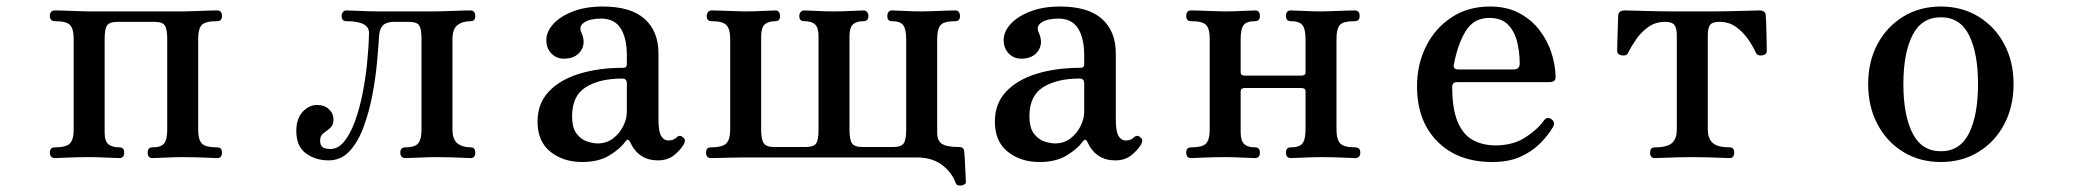

<svg xmlns="http://www.w3.org/2000/svg" viewBox="-20 -485 6359 589"><path d="M149 0Q133 0 133 -17Q133 -33 149 -33Q184 -33 195 -45.5Q206 -58 206 -86V-367Q206 -396 195 -408Q184 -420 149 -420Q133 -420 133 -436Q133 -453 149 -453Q156 -453 174.5 -452.5Q193 -452 215 -451Q237 -450 253 -450H540Q557 -450 579 -451Q601 -452 620 -452.5Q639 -453 646 -453Q661 -453 661 -436Q661 -420 646 -420Q609 -420 598.5 -408Q588 -396 588 -367V-86Q588 -58 598.5 -45.5Q609 -33 646 -33Q661 -33 661 -17Q661 0 646 0Q639 0 620 -1Q601 -2 579 -2.5Q557 -3 540 -3Q515 -3 487 -1.5Q459 0 448 0Q433 0 433 -17Q433 -33 448 -33Q474 -33 483.5 -45Q493 -57 493 -88V-365Q493 -396 485.5 -407Q478 -418 454 -418H340Q316 -418 308.5 -407Q301 -396 301 -365V-78Q301 -52 312.5 -42.5Q324 -33 346 -33Q361 -33 361 -17Q361 0 346 0Q336 0 307.5 -1.5Q279 -3 253 -3Q237 -3 215 -2.5Q193 -2 174.5 -1Q156 0 149 0Z M988 7Q948 7 918.5 -14.5Q889 -36 889 -83Q889 -121 908.5 -142Q928 -163 953 -163Q975 -163 989 -150Q1003 -137 1003 -119Q1003 -101 993 -92.5Q983 -84 972.5 -76.5Q962 -69 962 -54Q962 -41 968.5 -34.5Q975 -28 994 -28Q1017 -28 1035.5 -50.5Q1054 -73 1068 -110.5Q1082 -148 1091.5 -194.5Q1101 -241 1106 -290Q1111 -339 1112 -382Q1114 -420 1043 -420Q1028 -420 1028 -436Q1028 -443 1032 -448Q1036 -453 1043 -453Q1054 -453 1084.5 -451.5Q1115 -450 1144 -450H1315Q1332 -450 1354.5 -451Q1377 -452 1397 -452.5Q1417 -453 1424 -453Q1431 -453 1434.5 -448Q1438 -443 1438 -436Q1438 -420 1424 -420Q1399 -420 1383.5 -408Q1368 -396 1368 -365V-88Q1368 -57 1383.5 -45Q1399 -33 1424 -33Q1438 -33 1438 -17Q1438 0 1424 0Q1417 0 1398.5 -1Q1380 -2 1359 -2.5Q1338 -3 1321 -3Q1296 -3 1265.5 -1.5Q1235 0 1224 0Q1208 0 1208 -17Q1208 -33 1224 -33Q1253 -33 1263 -45.5Q1273 -58 1273 -86V-367Q1273 -396 1266 -407Q1259 -418 1232 -418H1190Q1167 -418 1156 -408.5Q1145 -399 1143 -376Q1141 -342 1136.5 -293Q1132 -244 1122 -192Q1112 -140 1095 -94.5Q1078 -49 1052 -21Q1026 7 988 7Z M1766 12Q1708 12 1668.5 -19.5Q1629 -51 1629 -112Q1629 -167 1663 -203.5Q1697 -240 1756.5 -258.5Q1816 -277 1892 -277Q1903 -277 1903 -287V-315Q1903 -368 1884 -398Q1865 -428 1824 -428Q1790 -428 1772 -416Q1754 -404 1764 -384Q1778 -352 1761.5 -328.5Q1745 -305 1710 -305Q1687 -305 1671.5 -321Q1656 -337 1656 -362Q1656 -388 1677.5 -411.5Q1699 -435 1738 -450Q1777 -465 1829 -465Q1915 -465 1957.5 -427Q2000 -389 2000 -321V-118Q2000 -81 2008.5 -67.5Q2017 -54 2030 -54Q2039 -54 2045 -56.5Q2051 -59 2055 -63Q2066 -74 2077 -62Q2082 -58 2081 -52Q2080 -46 2077 -41Q2065 -22 2046 -7.5Q2027 7 1998 7Q1939 7 1913 -49Q1907 -63 1898 -50Q1882 -28 1849 -8Q1816 12 1766 12ZM1813 -45Q1841 -45 1861 -60.5Q1881 -76 1892 -98.5Q1903 -121 1903 -141V-229Q1903 -244 1889 -244Q1819 -244 1777 -217.5Q1735 -191 1735 -129Q1735 -92 1749.5 -74Q1764 -56 1782.5 -50.5Q1801 -45 1813 -45Z M2930 84Q2915 86 2912 77Q2901 45 2870.5 21.5Q2840 -2 2792 -2H2263Q2246 -2 2225 -1.5Q2204 -1 2186 -0.5Q2168 0 2161 0Q2146 0 2146 -17Q2146 -33 2161 -33Q2197 -33 2208.5 -45.5Q2220 -58 2220 -86V-366Q2220 -395 2209 -407.5Q2198 -420 2163 -420Q2148 -420 2148 -436Q2148 -443 2152 -448Q2156 -453 2163 -453Q2170 -453 2188.5 -452.5Q2207 -452 2229 -451Q2251 -450 2267 -450Q2292 -450 2320.5 -451.5Q2349 -453 2359 -453Q2366 -453 2369.5 -448Q2373 -443 2373 -436Q2373 -420 2359 -420Q2337 -420 2326 -410Q2315 -400 2315 -374V-88Q2315 -57 2323 -45.5Q2331 -34 2355 -34H2451Q2476 -34 2483.5 -45Q2491 -56 2491 -87V-374Q2491 -400 2480.5 -410Q2470 -420 2447 -420Q2432 -420 2432 -436Q2432 -443 2436 -448Q2440 -453 2447 -453Q2458 -453 2485.5 -451.5Q2513 -450 2538 -450Q2564 -450 2591.5 -451.5Q2619 -453 2629 -453Q2636 -453 2640 -448Q2644 -443 2644 -436Q2644 -420 2629 -420Q2607 -420 2596.5 -410Q2586 -400 2586 -374V-88Q2586 -57 2593.5 -45.5Q2601 -34 2626 -34H2720Q2745 -34 2752.5 -45.5Q2760 -57 2760 -88V-364Q2760 -395 2751 -407.5Q2742 -420 2716 -420Q2702 -420 2702 -436Q2702 -443 2705.5 -448Q2709 -453 2716 -453Q2727 -453 2755 -451.5Q2783 -450 2808 -450Q2825 -450 2846.5 -451Q2868 -452 2886 -452.5Q2904 -453 2911 -453Q2918 -453 2921.5 -448Q2925 -443 2925 -436Q2925 -420 2911 -420Q2875 -420 2865 -407.5Q2855 -395 2855 -366V-78Q2855 -53 2870 -43.5Q2885 -34 2922 -34Q2938 -34 2938 -19Q2939 -12 2940 9Q2941 30 2942 49.5Q2943 69 2943 72Q2944 77 2939.5 80Q2935 83 2930 84Z M3169 12Q3111 12 3071.5 -19.5Q3032 -51 3032 -112Q3032 -167 3066 -203.5Q3100 -240 3159.5 -258.5Q3219 -277 3295 -277Q3306 -277 3306 -287V-315Q3306 -368 3287 -398Q3268 -428 3227 -428Q3193 -428 3175 -416Q3157 -404 3167 -384Q3181 -352 3164.5 -328.5Q3148 -305 3113 -305Q3090 -305 3074.5 -321Q3059 -337 3059 -362Q3059 -388 3080.5 -411.5Q3102 -435 3141 -450Q3180 -465 3232 -465Q3318 -465 3360.5 -427Q3403 -389 3403 -321V-118Q3403 -81 3411.5 -67.5Q3420 -54 3433 -54Q3442 -54 3448 -56.5Q3454 -59 3458 -63Q3469 -74 3480 -62Q3485 -58 3484 -52Q3483 -46 3480 -41Q3468 -22 3449 -7.5Q3430 7 3401 7Q3342 7 3316 -49Q3310 -63 3301 -50Q3285 -28 3252 -8Q3219 12 3169 12ZM3216 -45Q3244 -45 3264 -60.5Q3284 -76 3295 -98.5Q3306 -121 3306 -141V-229Q3306 -244 3292 -244Q3222 -244 3180 -217.5Q3138 -191 3138 -129Q3138 -92 3152.5 -74Q3167 -56 3185.5 -50.5Q3204 -45 3216 -45Z M3634 0Q3619 0 3619 -17Q3619 -33 3634 -33Q3670 -33 3680.5 -45.5Q3691 -58 3691 -86V-367Q3691 -396 3680.5 -408Q3670 -420 3634 -420Q3619 -420 3619 -436Q3619 -453 3634 -453Q3641 -453 3659.5 -452.5Q3678 -452 3700 -451Q3722 -450 3739 -450Q3764 -450 3792 -451.5Q3820 -453 3830 -453Q3845 -453 3845 -436Q3845 -420 3830 -420Q3804 -420 3795 -408Q3786 -396 3786 -365V-263Q3786 -253 3799 -253H3972Q3985 -253 3985 -263V-365Q3985 -396 3975.5 -408Q3966 -420 3940 -420Q3925 -420 3925 -436Q3925 -453 3940 -453Q3951 -453 3979.5 -451.5Q4008 -450 4033 -450Q4050 -450 4071 -451Q4092 -452 4110.5 -452.5Q4129 -453 4136 -453Q4151 -453 4151 -436Q4151 -420 4136 -420Q4100 -420 4090 -408Q4080 -396 4080 -367V-86Q4080 -58 4091 -45.5Q4102 -33 4137 -33Q4153 -33 4153 -17Q4153 0 4137 0Q4131 0 4112 -1Q4093 -2 4071.5 -2.5Q4050 -3 4033 -3Q4008 -3 3979.5 -1.5Q3951 0 3940 0Q3925 0 3925 -17Q3925 -33 3940 -33Q3966 -33 3975.5 -45Q3985 -57 3985 -88V-205Q3985 -215 3972 -215H3799Q3786 -215 3786 -205V-79Q3786 -54 3796.5 -43.5Q3807 -33 3830 -33Q3845 -33 3845 -17Q3845 0 3830 0Q3820 0 3792 -1.5Q3764 -3 3739 -3Q3722 -3 3700 -2.5Q3678 -2 3659.5 -1Q3641 0 3634 0Z M4558 12Q4452 12 4389.5 -51Q4327 -114 4327 -220Q4327 -287 4354.5 -342.5Q4382 -398 4432.5 -431.5Q4483 -465 4551 -465Q4603 -465 4641 -444.5Q4679 -424 4703.5 -391.5Q4728 -359 4740 -321Q4752 -283 4752 -248Q4752 -233 4733 -233H4449Q4435 -233 4435 -218Q4435 -150 4452 -110.5Q4469 -71 4499 -55Q4529 -39 4568 -39Q4621 -39 4658.5 -63Q4696 -87 4716 -115Q4726 -129 4740 -119Q4752 -110 4744 -95Q4730 -71 4705.5 -46Q4681 -21 4645 -4.5Q4609 12 4558 12ZM4454 -272H4623Q4642 -272 4642 -290Q4642 -327 4633.5 -359Q4625 -391 4605 -410.5Q4585 -430 4549 -430Q4501 -430 4476.5 -390Q4452 -350 4440 -287Q4437 -272 4454 -272Z M5057 0Q5042 0 5042 -17Q5042 -33 5057 -33Q5095 -33 5109.5 -46.5Q5124 -60 5124 -88V-376Q5124 -399 5116.5 -408.5Q5109 -418 5088 -418Q5059 -418 5037 -402.5Q5015 -387 5000 -365.5Q4985 -344 4975 -324Q4971 -313 4956 -315Q4941 -317 4941 -329Q4941 -334 4941.5 -356Q4942 -378 4943 -401.5Q4944 -425 4944 -434Q4944 -445 4949.5 -449Q4955 -453 4966 -453Q4968 -453 4984.5 -452.5Q5001 -452 5024 -451.5Q5047 -451 5069 -450.5Q5091 -450 5103 -450H5240Q5256 -450 5278 -450.5Q5300 -451 5321.5 -451.5Q5343 -452 5358.5 -452.5Q5374 -453 5376 -453Q5387 -453 5392 -449Q5397 -445 5397 -434Q5398 -425 5398.5 -401.5Q5399 -378 5399.5 -356Q5400 -334 5400 -329Q5400 -317 5385.5 -315Q5371 -313 5366 -324Q5357 -344 5342 -365.5Q5327 -387 5305.5 -402.5Q5284 -418 5254 -418Q5233 -418 5226 -408.5Q5219 -399 5219 -376V-88Q5219 -60 5234 -46.5Q5249 -33 5286 -33Q5300 -33 5300 -17Q5300 0 5286 0Q5279 0 5257.5 -1Q5236 -2 5212.5 -2.5Q5189 -3 5172 -3Q5155 -3 5130.5 -2.5Q5106 -2 5085 -1Q5064 0 5057 0Z M5934 12Q5869 12 5818.5 -19Q5768 -50 5739.5 -104Q5711 -158 5711 -227Q5711 -296 5739.5 -349.5Q5768 -403 5818.5 -434Q5869 -465 5934 -465Q5999 -465 6049.5 -434Q6100 -403 6128.5 -349.5Q6157 -296 6157 -227Q6157 -158 6128.5 -104Q6100 -50 6049.5 -19Q5999 12 5934 12ZM5934 -21Q5993 -21 6020.5 -76.5Q6048 -132 6048 -227Q6048 -322 6020.5 -377Q5993 -432 5934 -432Q5875 -432 5847 -377Q5819 -322 5819 -227Q5819 -132 5847 -76.5Q5875 -21 5934 -21Z"/></svg>

Font: Zen Old Mincho SemiBold
Style: Regular
Weight: 600
Version: Version 1.500